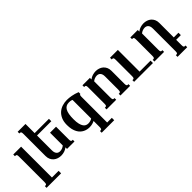

<svg xmlns="http://www.w3.org/2000/svg" viewBox="108 -1719 2922 2922"><g transform="rotate(-45 1568.5 -258.5)"><path d="M360.8 198.7H48.3V162.1H62Q68.4 162.1 73.2 160.2Q78.1 158.2 81.5 152.8Q85 147.5 86.4 138.2Q87.9 128.9 87.9 113.8V-433.6Q87.9 -448.7 86.4 -458Q85 -467.3 81.5 -472.7Q78.1 -478 73.2 -480Q68.4 -481.9 62 -481.9H48.3V-518.6H217.3V145H360.8Z M816.4 -467.3H508.8V-147.5Q508.8 -119.1 515.6 -100.1Q522.5 -81.1 533.4 -69.8Q544.4 -58.6 558.8 -53.7Q573.2 -48.8 588.9 -48.8Q612.3 -48.8 637 -58.3Q661.6 -67.9 678.7 -83.5V-357.4H808.1V-85Q808.1 -69.8 809.6 -60.5Q811 -51.3 814.5 -45.9Q817.9 -40.5 822.5 -38.6Q827.1 -36.6 834 -36.6H847.7V0H687.5V-34.2Q659.7 -11.7 624.8 -0.5Q589.8 10.7 553.2 10.7Q520 10.7 488.8 0.5Q457.5 -9.8 433.3 -30.3Q409.2 -50.8 394.3 -81.8Q379.4 -112.8 379.4 -154.8V-630.9Q379.4 -646 377.9 -655.3Q376.5 -664.6 373 -669.9Q369.6 -675.3 364.7 -677.2Q359.9 -679.2 353.5 -679.2H340.3V-715.8H508.8V-518.6H816.4Z M1234.4 198.7V162.1H1248Q1254.4 162.1 1259.3 160.2Q1264.2 158.2 1267.6 152.8Q1271 147.5 1272.5 138.2Q1273.9 128.9 1273.9 113.8V-15.6Q1254.9 -4.9 1226.3 2.9Q1197.8 10.7 1164.6 10.7Q1139.6 10.7 1113.5 5.4Q1087.4 0 1062.7 -12.5Q1038.1 -24.9 1016.4 -45.2Q994.6 -65.4 978.3 -95.5Q961.9 -125.5 952.4 -166Q942.9 -206.5 942.9 -259.3Q942.9 -331.1 965.6 -382.3Q988.3 -433.6 1025.9 -466.3Q1063.5 -499 1112.1 -514.2Q1160.6 -529.3 1211.9 -529.3Q1232.4 -529.3 1256.8 -527.1Q1281.2 -524.9 1308.3 -519.8Q1335.4 -514.6 1364.5 -506.6Q1393.6 -498.5 1422.9 -486.3V-449.7Q1418.9 -448.7 1415.5 -447Q1412.1 -445.3 1409.4 -440.9Q1406.7 -436.5 1405 -428.7Q1403.3 -420.9 1403.3 -407.7V147.5H1503.9V198.7ZM1273.9 -468.3Q1255.4 -477.1 1239.5 -479Q1223.6 -481 1208 -481Q1171.9 -481 1146.7 -466.3Q1121.6 -451.7 1106 -422.6Q1090.3 -393.6 1083.3 -350.6Q1076.2 -307.6 1076.2 -251Q1076.2 -186.5 1086.2 -146.2Q1096.2 -106 1112.5 -83.3Q1128.9 -60.5 1149.4 -52.2Q1169.9 -43.9 1190.9 -43.9Q1216.3 -43.9 1238 -50.8Q1259.8 -57.6 1273.9 -67.9Z M1706.5 -85Q1706.5 -69.8 1708 -60.5Q1709.5 -51.3 1712.9 -45.9Q1716.3 -40.5 1720.9 -38.6Q1725.6 -36.6 1732.4 -36.6H1745.6V0H1537.6V-36.6H1551.3Q1557.6 -36.6 1562.5 -38.6Q1567.4 -40.5 1570.8 -45.9Q1574.2 -51.3 1575.7 -60.5Q1577.1 -69.8 1577.1 -85V-433.6Q1577.1 -448.7 1575.7 -458Q1574.2 -467.3 1570.8 -472.7Q1567.4 -478 1562.5 -480Q1557.6 -481.9 1551.3 -481.9H1537.6V-518.6H1697.8V-484.4Q1725.6 -506.8 1760.5 -518.1Q1795.4 -529.3 1832 -529.3Q1864.7 -529.3 1896.2 -519Q1927.7 -508.8 1951.9 -488.3Q1976.1 -467.8 1991 -436.5Q2005.9 -405.3 2005.9 -363.8V-85Q2005.9 -69.8 2007.3 -60.5Q2008.8 -51.3 2012.2 -45.9Q2015.6 -40.5 2020.3 -38.6Q2024.9 -36.6 2031.7 -36.6H2044.9V0H1836.9V-36.6H1850.6Q1856.9 -36.6 1861.8 -38.6Q1866.7 -40.5 1870.1 -45.9Q1873.5 -51.3 1875 -60.5Q1876.5 -69.8 1876.5 -85V-371.1Q1876.5 -399.4 1869.6 -418.5Q1862.8 -437.5 1851.8 -448.7Q1840.8 -460 1826.2 -464.8Q1811.5 -469.7 1796.4 -469.7Q1772.9 -469.7 1748.3 -460.2Q1723.6 -450.7 1706.5 -435.1Z M2536.1 0H2130.9V-36.6H2144.5Q2150.9 -36.6 2155.8 -38.6Q2160.6 -40.5 2164.1 -45.9Q2167.5 -51.3 2168.9 -60.5Q2170.4 -69.8 2170.4 -85V-433.6Q2170.4 -448.7 2168.9 -458Q2167.5 -467.3 2164.1 -472.7Q2160.6 -478 2155.8 -480Q2150.9 -481.9 2144.5 -481.9H2130.9V-518.6H2299.8V-51.3H2536.1Z M2736.8 -85Q2736.8 -69.8 2738.3 -60.5Q2739.7 -51.3 2743.2 -45.9Q2746.6 -40.5 2751.2 -38.6Q2755.9 -36.6 2762.7 -36.6H2775.9V0H2567.9V-36.6H2581.5Q2587.9 -36.6 2592.8 -38.6Q2597.7 -40.5 2601.1 -45.9Q2604.5 -51.3 2606 -60.5Q2607.4 -69.8 2607.4 -85V-433.6Q2607.4 -448.7 2606 -458Q2604.5 -467.3 2601.1 -472.7Q2597.7 -478 2592.8 -480Q2587.9 -481.9 2581.5 -481.9H2567.9V-518.6H2728V-484.4Q2755.9 -506.8 2790.8 -518.1Q2825.7 -529.3 2862.3 -529.3Q2895 -529.3 2926.5 -519Q2958 -508.8 2982.2 -488.3Q3006.3 -467.8 3021.2 -436.5Q3036.1 -405.3 3036.1 -363.8V-51.3H3136.7V0H3036.1V113.8Q3036.1 128.9 3037.6 138.2Q3039.1 147.5 3042.5 152.8Q3045.9 158.2 3050.5 160.2Q3055.2 162.1 3062 162.1H3075.2V198.7H2867.2V162.1H2880.9Q2887.2 162.1 2892.1 160.2Q2897 158.2 2900.4 152.8Q2903.8 147.5 2905.3 138.2Q2906.7 128.9 2906.7 113.8V-371.1Q2906.7 -399.4 2899.9 -418.5Q2893.1 -437.5 2882.1 -448.7Q2871.1 -460 2856.4 -464.8Q2841.8 -469.7 2826.7 -469.7Q2803.2 -469.7 2778.6 -460.2Q2753.9 -450.7 2736.8 -435.1Z"/></g></svg>

Font: Arian AMU Serif
Style: Bold
Weight: 700
Designer: Ruben Hakobyan (Tarumian)
Foundry: Ruben Hakobyan (Tarumian)
Version: Version 1.002